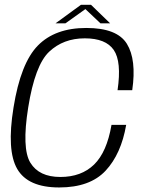

<svg xmlns="http://www.w3.org/2000/svg" viewBox="-20 -800 632 824"><path d="M234 4.5Q366 4.5 433 -67.2Q500 -139 521.5 -264H458.5Q438.5 -147 383.8 -93.8Q329 -40.5 239 -40.5Q147.5 -40.5 110.2 -101.8Q73 -163 101 -338.5Q130 -520.5 191 -578Q252 -635.5 344 -635.5Q434 -635.5 468.2 -585.5Q502.5 -535.5 484.5 -413H547.5Q566.5 -544 524.5 -612Q482.5 -680 350.5 -680Q216.5 -680 142.5 -604.5Q68.5 -529 38 -338.5Q8 -154 54 -74.8Q100 4.5 234 4.5ZM218.5 -700H261L346.5 -761L411 -700H452.5L370.5 -779.5H327.5Z"/></svg>

Font: Anybody UltraCondensed Thin Light
Style: Italic
Weight: 300
Italic angle: -10°
Version: Version 1.111